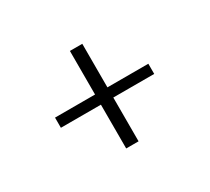

<svg xmlns="http://www.w3.org/2000/svg" viewBox="-95 -629 821 752"><g transform="rotate(-30 315.0 -253.5)"><path d="M526 -231H341V-33H285V-231H104V-277H285V-474H341V-277H526Z"/></g></svg>

Font: Grenze Light
Style: Regular
Weight: 300
Designer: Renata Polastri
Foundry: Omnibus-Type
Version: Version 1.002; ttfautohint (v1.8)